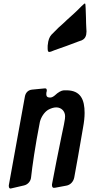

<svg xmlns="http://www.w3.org/2000/svg" viewBox="-20 -1095 521 1112"><path d="M295 -804C342 -820 388 -837 435 -855L455 -862H454C473 -870 481 -888 481 -913L480 -930C479 -949 478 -972 478 -992L476 -1048C476 -1066 474 -1075 472 -1075C469 -1075 463 -1069 452 -1059L448 -1055C423 -1029 396 -1005 368 -980C353 -965 337 -951 320 -936L278 -894C266 -881 259 -861 257 -837C256 -834 256 -829 256 -824V-813C256 -800 259 -794 265 -794C267 -794 270 -795 275 -796ZM297 -542C287 -534 279 -530 270 -530C255 -530 248 -536 248 -550C248 -553 249 -557 249 -561C251 -565 251 -569 251 -571C251 -577 249 -583 243 -583H238C226 -582 178 -577 166 -576C144 -574 128 -559 124 -535L32 -27C31 -24 31 -21 31 -18C31 -8 35 -3 41 -3C43 -3 46 -4 50 -5L119 -21C141 -26 158 -45 160 -68C167 -132 183 -246 211 -389C218 -417 236 -444 257 -458C275 -468 291 -473 306 -473C335 -473 357 -451 357 -422C357 -413 356 -402 353 -389L350 -372C346 -355 342 -334 337 -310C318 -217 294 -98 282 -32C281 -29 281 -26 281 -23C281 -13 285 -7 292 -7C294 -7 297 -8 301 -8L365 -20C387 -24 405 -42 410 -67C421 -127 440 -231 461 -356C467 -388 470 -416 470 -441C470 -517 448 -572 364 -572H350C335 -571 317 -561 297 -542Z"/></svg>

Font: Bangerz
Style: Regular
Weight: 400
Designer: vernon adams
Foundry: Vernon Adams
Version: Version 2.10;December 28, 2023;FontCreator 13.0.0.2683 64-bi